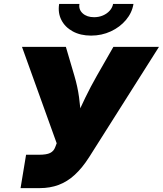

<svg xmlns="http://www.w3.org/2000/svg" viewBox="-20 -969 839 989"><path d="M85.9 0 114.3 -171.9H181.2Q220.2 -171.9 238.5 -181.2Q256.8 -190.4 264.2 -210.4L272 -231L93.3 -727.5H319.3L363.3 -578.1Q379.9 -522 387.2 -467.8Q394.5 -413.6 396.5 -366.7Q398.4 -319.8 399.4 -284.7H338.9Q354 -319.8 373.8 -366.2Q393.6 -412.6 419.7 -466.6Q445.8 -520.5 478.5 -578.1L564 -727.5H798.8L439 -159.2Q403.8 -104 365.2 -68.6Q326.7 -33.2 282.2 -16.6Q237.8 0 185.1 0ZM449.2 -785.6Q394.5 -785.6 354.7 -807.4Q314.9 -829.1 296.1 -866.2Q277.3 -903.3 284.7 -948.7H389.2Q384.3 -919.9 406 -900.1Q427.7 -880.4 464.8 -880.4Q489.3 -880.4 510.3 -889.4Q531.2 -898.4 545.2 -914.1Q559.1 -929.7 562.5 -948.7H667.5Q660.2 -903.3 628.9 -866.2Q597.7 -829.1 550.8 -807.4Q503.9 -785.6 449.2 -785.6Z"/></svg>

Font: Inter 18pt Black
Style: Italic
Weight: 900
Italic angle: -9.3988°
Designer: Rasmus Andersson
Foundry: rsms
Version: Version 4.001;git-66647c0bb